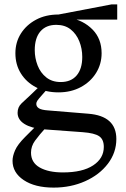

<svg xmlns="http://www.w3.org/2000/svg" viewBox="-20 -596 571 873"><path d="M224 257Q139 257 88 223Q37 189 37 135Q37 114 48.5 87.5Q60 61 94 27L149 -28L194 -22Q157 19 139 44Q121 69 121 98Q121 143 160.5 165.5Q200 188 266 188Q355 188 403.5 156Q452 124 452 72Q452 38 431 23.5Q410 9 356 5L178 -8Q122 -13 91 -32.5Q60 -52 60 -83Q60 -109 78 -126Q96 -143 124 -169L155 -199H202L172 -165Q155 -146 150 -138.5Q145 -131 145 -124Q145 -111 157 -103.5Q169 -96 198 -94L381 -79Q509 -69 509 36Q509 98 470.5 148.5Q432 199 367 228Q302 257 224 257ZM246 -176Q188 -176 144 -199Q100 -222 75 -262Q50 -302 50 -354Q50 -404 75 -443.5Q100 -483 144 -506.5Q188 -530 246 -530L296 -515Q359 -504 400.5 -462Q442 -420 442 -354Q442 -305 417 -264.5Q392 -224 347.5 -200Q303 -176 246 -176ZM256 -223Q303 -223 328.5 -253Q354 -283 354 -337Q354 -375 340.5 -408.5Q327 -442 301 -462.5Q275 -483 236 -483Q189 -483 163.5 -453Q138 -423 138 -368Q138 -332 151 -298.5Q164 -265 190.5 -244Q217 -223 256 -223ZM246 -507V-530L487 -576H513V-507Z"/></svg>

Font: Hedvig Letters Serif
Style: Regular
Weight: 400
Designer: Alexander Örn & Tor Weibull
Foundry: Kanon Foundry
Version: Version 1.000